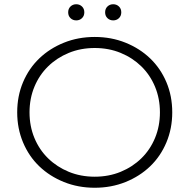

<svg xmlns="http://www.w3.org/2000/svg" viewBox="-20 -879 893 904"><path d="M426 5Q348 5 281 -22Q214 -49 165 -96Q116 -143 88.5 -208.5Q61 -274 61 -350Q61 -427 88.5 -492Q116 -557 165 -604Q214 -651 281 -678Q348 -705 426 -705Q504 -705 571 -678Q638 -651 687 -604Q736 -557 763.5 -492Q791 -427 791 -350Q791 -274 763.5 -208.5Q736 -143 687 -96Q638 -49 571 -22Q504 5 426 5ZM426 -47Q492 -47 548 -70Q604 -93 645.5 -133.5Q687 -174 710 -229.5Q733 -285 733 -350Q733 -415 710 -470.5Q687 -526 645.5 -566.5Q604 -607 548 -630Q492 -653 426 -653Q360 -653 304 -630Q248 -607 206.5 -566.5Q165 -526 142 -470.5Q119 -415 119 -350Q119 -285 142 -229.5Q165 -174 206.5 -133.5Q248 -93 304 -70Q360 -47 426 -47ZM513 -783Q497 -783 486 -793.5Q475 -804 475 -821Q475 -838 486 -848.5Q497 -859 513 -859Q529 -859 540 -848.5Q551 -838 551 -821Q551 -804 540 -793.5Q529 -783 513 -783ZM339 -783Q323 -783 312 -793.5Q301 -804 301 -821Q301 -838 312 -848.5Q323 -859 339 -859Q355 -859 366 -848.5Q377 -838 377 -821Q377 -804 366 -793.5Q355 -783 339 -783Z"/></svg>

Font: Montserrat-Alt1 Light
Style: Regular
Weight: 300
Designer: Differentunic
Foundry: Differentunic
Version: Version 7.222